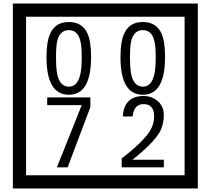

<svg xmlns="http://www.w3.org/2000/svg" viewBox="-20 -980 1195 1090"><path d="M1103 90H53V-960H1103ZM1028 15V-885H128V15ZM497 -656Q497 -442 371 -442Q244 -442 244 -656Q244 -744 265 -789Q294 -855 371 -855Q448 -855 477 -789Q497 -745 497 -656ZM444 -656Q444 -723 435 -752Q420 -809 371 -809Q322 -809 306 -752Q298 -723 298 -656Q298 -587 306 -553Q322 -488 371 -488Q419 -488 435 -554Q444 -587 444 -656ZM917 -656Q917 -442 791 -442Q664 -442 664 -656Q664 -744 685 -789Q714 -855 791 -855Q868 -855 897 -789Q917 -745 917 -656ZM864 -656Q864 -723 855 -752Q840 -809 791 -809Q742 -809 726 -752Q718 -723 718 -656Q718 -587 726 -553Q742 -488 791 -488Q839 -488 855 -554Q864 -587 864 -656ZM493 -372 364 -30H303L444 -383H248V-427H493ZM910 -30H671V-81Q792 -173 832 -238Q855 -276 855 -319Q855 -389 795 -389Q740 -389 733 -319H677Q685 -435 795 -435Q843 -435 876.5 -405Q910 -375 910 -327Q910 -271 886 -229Q848 -165 732 -73H910Z"/></svg>

Font: Unicode BMP Fallback SIL
Style: Regular
Weight: 400
Foundry: NRSI, SIL International
Version: Version 5.1 Based on Unicode 5.1